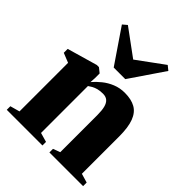

<svg xmlns="http://www.w3.org/2000/svg" viewBox="-223 -934 1062 1062"><g transform="rotate(45 308.0 -403.0)"><path d="M69 -43.5V-423.5L13 -446V-476.5L190 -527.5H206.5L234 -505.5V-468.5L232 -436Q251.5 -459 277.8 -480.2Q304 -501.5 337 -515Q370 -528.5 408.5 -528.5Q459.5 -528.5 492.2 -510Q525 -491.5 541 -449Q557 -406.5 557 -335V-43.5L610 -28V0H346.5V-28L388 -43.5V-334Q388 -370 382 -393.2Q376 -416.5 362.5 -428Q349 -439.5 326.5 -439.5Q303.5 -439.5 287 -435Q270.5 -430.5 258.5 -423.8Q246.5 -417 237.5 -410.5V-43.5L292 -28V0H13V-28ZM266 -583.5 129.5 -784 155 -805.5 311 -691 467 -805 493 -784 356.5 -583.5Z"/></g></svg>

Font: Merriweather 120pt Black
Style: Regular
Weight: 900
Designer: Eben Sorkin
Foundry: Eben Sorkin
Version: Version 2.100